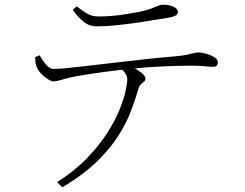

<svg xmlns="http://www.w3.org/2000/svg" viewBox="-20 -747 1040 816"><path d="M129 -504 148 -512Q160 -491 175.5 -472.5Q191 -454 208 -454Q229 -454 268 -458Q307 -462 359 -468Q411 -474 471 -481Q531 -488 594 -495Q657 -502 718 -507Q754 -510 773 -514Q792 -518 802 -521Q812 -524 821 -524Q837 -524 856.5 -518.5Q876 -513 891 -503.5Q906 -494 906 -482Q906 -475 902 -469Q898 -463 883 -463Q873 -463 849 -465.5Q825 -468 791 -468Q757 -468 687.5 -465.5Q618 -463 539 -455Q490 -450 436 -443Q382 -436 339.5 -429Q297 -422 280 -418Q258 -413 240.5 -407.5Q223 -402 208 -401Q199 -401 183.5 -410.5Q168 -420 154.5 -434.5Q141 -449 136 -462Q132 -470 131 -479.5Q130 -489 129 -504ZM245 49 223 27Q298 -21 350 -75Q402 -129 436 -182.5Q470 -236 488.5 -282Q507 -328 514 -361.5Q521 -395 521 -408Q521 -423 512 -436Q503 -449 481 -468L515 -476Q528 -470 547.5 -459.5Q567 -449 582.5 -436.5Q598 -424 598 -413Q598 -405 592 -400Q586 -395 579 -389Q572 -383 569 -372Q558 -334 540 -284Q522 -234 488 -178Q454 -122 395.5 -64Q337 -6 245 49ZM692 -671Q664 -667 626.5 -660.5Q589 -654 548 -648.5Q507 -643 467.5 -639Q428 -635 394 -635Q360 -635 336.5 -653.5Q313 -672 289 -705L306 -720Q334 -698 353.5 -687.5Q373 -677 398 -677Q426 -677 456.5 -679.5Q487 -682 517 -687Q547 -692 574 -697Q606 -704 623 -710.5Q640 -717 650.5 -722Q661 -727 672 -727Q698 -727 717 -718.5Q736 -710 736 -696Q736 -687 726 -681Q716 -675 692 -671Z"/></svg>

Font: Noto Serif JP
Style: Regular
Weight: 200
Designer: Ryoko NISHIZUKA 西塚涼子 (kana & ideographs); Frank Grießhammer (Latin, Greek & Cyrillic); Wenlong ZHANG 张文龙 (bopomofo); San
Foundry: Adobe
Version: Version 2.001;hotconv 1.1.0;makeotfexe 2.6.0